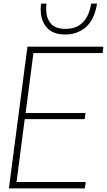

<svg xmlns="http://www.w3.org/2000/svg" viewBox="-20 -1037 589 1057"><path d="M447 0H29L131 -780H549L545 -745H164L121 -415H451L446 -381H116L71 -35H452ZM340 -847Q271 -847 237.5 -885.5Q204 -924 204 -984Q204 -1000 206 -1017H236Q234 -1009 234 -989Q234 -939 259 -908.5Q284 -878 340 -878Q459 -878 482 -1017H514Q500 -928 452.5 -887.5Q405 -847 340 -847Z"/></svg>

Font: Tanohe Sans ExtraLight
Style: Italic
Weight: 200
Designer: Village Type and Design LLC & Cristiano Sobral
Foundry: Cooper Hewitt Smithsonian Design Museum
Version: Version 1.00;September 29, 2021;FontCreator 13.0.0.2655 64-b